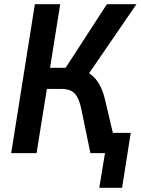

<svg xmlns="http://www.w3.org/2000/svg" viewBox="-20 -725 666 909"><path d="M450 164 477 0H433L447 -96H599L558 164ZM33 0 145 -705H265L217 -404H307L279 -386L486 -705H626L392 -364L347 -399Q382 -393 408 -374Q434 -355 451 -324.5Q468 -294 478 -250L537 0H408L366 -204Q355 -260 334 -282Q313 -304 272 -304H202L153 0Z"/></svg>

Font: Nunito Sans 10pt Condensed
Style: Bold Italic
Weight: 700
Width: 3
Italic angle: -9°
Designer: Vernon Adams
Foundry: Vernon Adams
Version: Version 3.101;gftools[0.9.27]